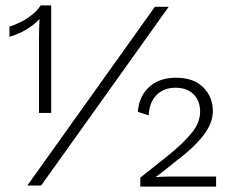

<svg xmlns="http://www.w3.org/2000/svg" viewBox="-20 -685 853 709"><path d="M130 -665H169V-268H124V-547Q124 -562 124.5 -579.5Q125 -597 126 -615Q105 -592 75.5 -575Q46 -558 15 -549V-587Q33 -592 56 -603.5Q79 -615 99 -631Q119 -647 130 -665ZM81 0 552 -660H603L132 0ZM498 4V-29Q523 -49 548.5 -69Q574 -89 600 -110Q659 -158 689 -195.5Q719 -233 719 -273Q719 -312 695 -336.5Q671 -361 628 -361Q584 -361 557.5 -333.5Q531 -306 529 -259L489 -272Q493 -329 530.5 -363.5Q568 -398 630 -398Q695 -398 730.5 -362.5Q766 -327 766 -275Q766 -229 729 -182.5Q692 -136 631 -91Q613 -76 594.5 -61.5Q576 -47 556 -32V-31Q564 -32 579 -32.5Q594 -33 603 -33H778V4Z"/></svg>

Font: Work Sans Light
Style: Regular
Weight: 300
Designer: Wei Huang
Foundry: Wei Huang
Version: Version 2.012; ttfautohint (v1.8.3)